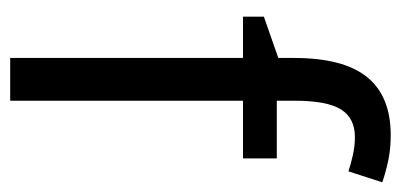

<svg xmlns="http://www.w3.org/2000/svg" viewBox="-230 -576 805 386"><g transform="rotate(90 173.0 -382.5)"><path d="M298 -468H182V0H96V-468H13V-510L96 -539V-570Q96 -670 134.5 -717.5Q173 -765 251 -765Q279 -765 302.5 -760Q326 -755 346 -748L324 -680Q309 -685 291 -689Q273 -693 255 -693Q217 -693 199.5 -665Q182 -637 182 -572V-536H298Z"/></g></svg>

Font: Noto Sans SemiCondensed
Style: Regular
Weight: 400
Width: 4
Designer: Monotype Design Team
Foundry: Monotype Imaging Inc.
Version: Version 2.013; ttfautohint (v1.8.4.7-5d5b)